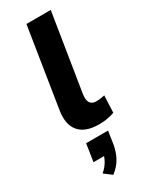

<svg xmlns="http://www.w3.org/2000/svg" viewBox="-255 -757 881 1115"><g transform="rotate(-30 185.0 -199.5)"><path d="M221 11Q129 11 88.5 -37Q48 -85 62 -174L146 -705H309L226 -185Q223 -162 227 -146Q231 -130 242.5 -121.5Q254 -113 274 -113Q289 -113 302.5 -115Q316 -117 330 -120L325 -6Q298 3 275 7Q252 11 221 11ZM145 306 95 268Q123 244 138 217.5Q153 191 157 167L182 185H82L100 68H247L234 154Q226 200 205.5 238Q185 276 145 306Z"/></g></svg>

Font: Nunito Sans 7pt ExtraBold
Style: Italic
Weight: 800
Italic angle: -9°
Designer: Vernon Adams
Foundry: Vernon Adams
Version: Version 3.101;gftools[0.9.27]